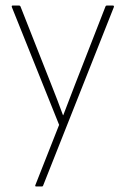

<svg xmlns="http://www.w3.org/2000/svg" viewBox="-20 -675 447 695"><path d="M111 0Q106 0 108 -5L194 -223L23 -649Q21 -655 26 -655H49Q52 -655 54 -652L166 -368Q177 -341 187.5 -313Q198 -285 208 -258H209Q220 -286 230.5 -314Q241 -342 252 -370L362 -652Q363 -655 367 -655H388Q394 -655 392 -649L136 -3Q135 0 132 0Z"/></svg>

Font: Sofia Sans Cond ExtraLight
Style: Regular
Weight: 200
Width: 3
Designer: Botio Nikoltchev, Ani Petrova
Foundry: lettersoup
Version: Version 4.100; ttfautohint (v1.8.3)